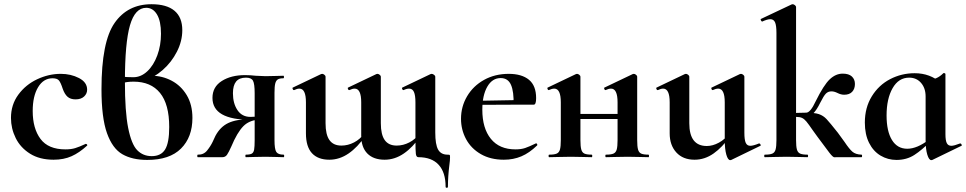

<svg xmlns="http://www.w3.org/2000/svg" viewBox="-20 -745 4579 910"><path d="M32 -186Q32 -249 67 -296.5Q102 -344 156.5 -369.5Q211 -395 268 -395Q316 -395 354.5 -375Q393 -355 393 -320Q393 -301 378.5 -287.5Q364 -274 338 -274Q314 -274 300 -286.5Q286 -299 277 -325Q268 -353 259.5 -363.5Q251 -374 229 -374Q186 -374 160.5 -331.5Q135 -289 135 -219Q135 -136 172 -86.5Q209 -37 290 -37Q317 -37 336.5 -43Q356 -49 386 -63H387Q390 -63 392.5 -60Q395 -57 393 -55Q356 -21 319 -4.5Q282 12 234 12Q168 12 122.5 -16.5Q77 -45 54.5 -90.5Q32 -136 32 -186Z M892 -186Q892 -95 838 -41Q784 13 678 13Q607 13 560 -14Q513 -41 487 -114Q461 -187 461 -322Q461 -547 523 -636Q585 -725 698 -725Q770 -725 807 -694Q844 -663 844 -602Q844 -550 818.5 -500Q793 -450 751.5 -413.5Q710 -377 664 -365L698 -386Q749 -386 793.5 -362.5Q838 -339 865 -294Q892 -249 892 -186ZM782 -143Q782 -251 738.5 -304.5Q695 -358 613 -358Q579 -358 557 -350V-382Q579 -379 612 -379Q648 -379 678 -407Q708 -435 725.5 -482.5Q743 -530 743 -585Q743 -645 724 -676.5Q705 -708 673 -708Q620 -708 596 -625Q572 -542 572 -358Q572 -216 587.5 -138.5Q603 -61 630.5 -33Q658 -5 699 -5Q743 -5 762.5 -36.5Q782 -68 782 -143Z M1324 0Q1301 0 1288 -1L1238 -2L1183 -1Q1170 0 1145 0Q1143 0 1143 -6Q1143 -12 1145 -12Q1165 -12 1173.5 -17Q1182 -22 1184.5 -36Q1187 -50 1187 -81V-181L1222 -179Q1178 -179 1148.5 -159.5Q1119 -140 1090 -81L1077 -52Q1064 -23 1056 -11.5Q1048 0 1034 0H917Q915 0 915 -6Q915 -12 917 -12Q945 -11 961.5 -31.5Q978 -52 988 -73Q998 -94 1001 -101Q1024 -144 1062 -162Q1100 -180 1163 -180L1170 -177Q987 -177 987 -281Q987 -333 1031 -361Q1075 -389 1141 -389Q1167 -389 1192 -386Q1224 -384 1238 -384L1287 -385Q1300 -386 1323 -386Q1326 -386 1326 -380Q1326 -374 1323 -374Q1305 -374 1296.5 -368.5Q1288 -363 1284.5 -349Q1281 -335 1281 -305V-81Q1281 -38 1289.5 -25Q1298 -12 1324 -12Q1327 -12 1327 -6Q1327 0 1324 0ZM1167 -191Q1202 -191 1225 -196L1187 -185V-303Q1187 -348 1179 -362.5Q1171 -377 1146 -377Q1114 -377 1099 -358.5Q1084 -340 1084 -303Q1084 -255 1105.5 -223Q1127 -191 1167 -191Z M1692 -102V-260Q1692 -325 1661 -325Q1650 -325 1636 -318H1635Q1631 -318 1629 -323.5Q1627 -329 1630 -330L1764 -394L1769 -395Q1774 -395 1779.5 -390.5Q1785 -386 1785 -382V-161Q1785 -107 1803.5 -81Q1822 -55 1860 -55Q1891 -55 1920 -70Q1949 -85 1967 -111L1972 -99Q1937 -47 1894 -17.5Q1851 12 1803 12Q1750 12 1721 -17.5Q1692 -47 1692 -102ZM1430 -113V-260Q1430 -325 1399 -325Q1388 -325 1374 -318H1373Q1369 -318 1367 -323.5Q1365 -329 1368 -330L1502 -394L1507 -395Q1512 -395 1517.5 -390.5Q1523 -386 1523 -382V-161Q1523 -107 1541.5 -81Q1560 -55 1598 -55Q1629 -55 1658 -70Q1687 -85 1705 -111L1710 -99Q1675 -47 1632 -17.5Q1589 12 1541 12Q1487 12 1458.5 -19Q1430 -50 1430 -113ZM1963 0Q1953 0 1951 -15.5Q1949 -31 1949 -82V-260Q1949 -293 1942 -309Q1935 -325 1919 -325Q1907 -325 1893 -318H1892Q1888 -318 1886 -323.5Q1884 -329 1887 -330L2021 -394L2026 -395Q2031 -395 2037 -390.5Q2043 -386 2043 -382V-117Q2043 -60 2056.5 -36Q2070 -12 2101 -12Q2110 -12 2111.5 -10.5Q2113 -9 2113 0Q2113 15 2110 36Q2103 92 2103 140Q2103 145 2097.5 145Q2092 145 2092 140Q2092 72 2059 36Q2026 0 1963 0Z M2165 -182Q2165 -240 2194 -289Q2223 -338 2274.5 -366.5Q2326 -395 2391 -395Q2453 -395 2487 -367Q2521 -339 2521 -280Q2521 -249 2510 -249H2414Q2416 -310 2402 -342.5Q2388 -375 2353 -375Q2313 -375 2289.5 -334Q2266 -293 2266 -225Q2266 -137 2306.5 -87Q2347 -37 2423 -37Q2450 -37 2469 -43.5Q2488 -50 2519 -65L2521 -66Q2523 -66 2525.5 -62Q2528 -58 2526 -56Q2489 -20 2451 -4Q2413 12 2368 12Q2305 12 2259 -14.5Q2213 -41 2189 -85.5Q2165 -130 2165 -182ZM2230 -267 2449 -271V-249L2231 -248Z M2852 -12Q2876 -12 2887.5 -17Q2899 -22 2903 -36.5Q2907 -51 2907 -81V-260Q2907 -325 2876 -325Q2865 -325 2850 -318H2849Q2846 -318 2844 -323.5Q2842 -329 2845 -330L2979 -394Q2981 -395 2984 -395Q2989 -395 2994.5 -390.5Q3000 -386 3000 -382V-81Q3000 -51 3004 -36.5Q3008 -22 3019 -17Q3030 -12 3054 -12Q3056 -12 3056 -6Q3056 0 3054 0Q3026 0 3011 -1L2955 -2L2896 -1Q2880 0 2852 0Q2849 0 2849 -6Q2849 -12 2852 -12ZM2583 -12Q2607 -12 2618.5 -17Q2630 -22 2634 -36.5Q2638 -51 2638 -81V-260Q2638 -325 2607 -325Q2596 -325 2581 -318H2580Q2577 -318 2575 -323.5Q2573 -329 2576 -330L2710 -394Q2712 -395 2715 -395Q2720 -395 2725.5 -390.5Q2731 -386 2731 -382V-81Q2731 -51 2735 -36.5Q2739 -22 2750 -17Q2761 -12 2785 -12Q2787 -12 2787 -6Q2787 0 2785 0Q2757 0 2742 -1L2686 -2L2628 -1Q2612 0 2583 0Q2580 0 2580 -6Q2580 -12 2583 -12ZM2683 -205H2952V-181H2683Z M3154 -113V-260Q3154 -325 3123 -325Q3112 -325 3098 -318H3097Q3093 -318 3091 -323.5Q3089 -329 3092 -330L3226 -394L3231 -395Q3236 -395 3241.5 -390.5Q3247 -386 3247 -382V-161Q3247 -53 3330 -53Q3358 -53 3387.5 -69Q3417 -85 3434 -111L3440 -99Q3404 -47 3362 -17.5Q3320 12 3272 12Q3217 12 3185.5 -22.5Q3154 -57 3154 -113ZM3536 -54Q3550 -54 3577 -65H3579Q3582 -65 3584.5 -60Q3587 -55 3584 -54L3446 13Q3444 14 3441 14Q3430 14 3422.5 -12Q3415 -38 3415 -82V-260Q3415 -325 3384 -325Q3373 -325 3358 -318H3357Q3354 -318 3352 -323.5Q3350 -329 3353 -330L3487 -394Q3489 -395 3492 -395Q3497 -395 3502.5 -390.5Q3508 -386 3508 -382V-116Q3508 -82 3514.5 -68Q3521 -54 3536 -54Z M3605 -12Q3629 -12 3640.5 -17Q3652 -22 3656 -36.5Q3660 -51 3660 -81V-589Q3660 -624 3653.5 -639Q3647 -654 3631 -654Q3617 -654 3593 -643H3592Q3589 -643 3586.5 -648.5Q3584 -654 3586 -655L3732 -724L3737 -725Q3742 -725 3747.5 -720.5Q3753 -716 3753 -712V-81Q3753 -51 3757 -36.5Q3761 -22 3772.5 -17Q3784 -12 3807 -12Q3810 -12 3810 -6Q3810 0 3807 0Q3779 0 3764 -1L3708 -2L3650 -1Q3634 0 3605 0Q3602 0 3602 -6Q3602 -12 3605 -12ZM3855 -96 3834 -125Q3812 -157 3802 -169Q3792 -181 3781.5 -186Q3771 -191 3753 -191Q3747 -191 3717 -189L3716 -207Q3759 -211 3801 -211Q3841 -211 3861.5 -204Q3882 -197 3897.5 -180.5Q3913 -164 3951 -116Q3961 -103 3983 -72Q4005 -39 4020 -26Q4035 -13 4063 -12Q4066 -12 4066 -6Q4066 0 4063 0H3944Q3942 0 3935 0.5Q3928 1 3911 -21Q3894 -43 3855 -96ZM3846 -265Q3884 -342 3912.5 -369Q3941 -396 3974 -396Q4003 -396 4017.5 -382.5Q4032 -369 4032 -347Q4032 -324 4019 -310Q4006 -296 3981 -296Q3966 -296 3950 -304Q3934 -312 3921 -312Q3905 -312 3894.5 -301.5Q3884 -291 3867 -257Q3835 -191 3801 -191V-211Q3821 -211 3846 -265Z M4079 -164Q4079 -235 4112 -288.5Q4145 -342 4199 -370Q4253 -398 4315 -398Q4388 -398 4440 -352L4367 -288Q4367 -327 4345.5 -352Q4324 -377 4289 -377Q4239 -377 4210.5 -327Q4182 -277 4182 -198Q4182 -123 4207.5 -81.5Q4233 -40 4280 -40Q4327 -40 4384 -84L4392 -77Q4350 -34 4313.5 -10.5Q4277 13 4229 13Q4188 13 4153.5 -7.5Q4119 -28 4099 -68Q4079 -108 4079 -164ZM4367 -82V-359Q4400 -367 4417.5 -374.5Q4435 -382 4451 -398Q4452 -399 4454 -399Q4456 -399 4458.5 -397.5Q4461 -396 4461 -394V-109Q4461 -79 4467.5 -66.5Q4474 -54 4489 -54Q4502 -54 4530 -65H4532Q4535 -65 4537.5 -60Q4540 -55 4537 -54L4399 13Q4397 14 4394 14Q4383 14 4375 -12Q4367 -38 4367 -82Z"/></svg>

Font: Cormorant Infant
Style: Bold
Weight: 700
Designer: Christian Thalmann (Catharsis Fonts)
Foundry: Catharsis Fonts
Version: Version 4.000